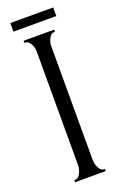

<svg xmlns="http://www.w3.org/2000/svg" viewBox="-147 -797 537 842"><g transform="rotate(-20 121.5 -376.5)"><path d="M49 -650V-660H192V-650H187Q174 -650 164.5 -632.5Q155 -615 155 -598V-65Q155 -47 164 -28.5Q173 -10 187 -10H192V0H49V-10H54Q68 -10 77.5 -28.5Q87 -47 87 -65V-598Q87 -615 77.5 -632.5Q68 -650 54 -650ZM21 -713V-753H221V-713Z"/></g></svg>

Font: Forum
Style: Regular
Weight: 400
Designer: Denis Masharov
Foundry: Denis Masharov
Version: Version 1.000